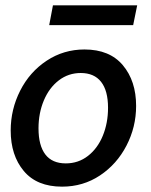

<svg xmlns="http://www.w3.org/2000/svg" viewBox="-20 -688 566 718"><path d="M20 -200Q20 -279 55.5 -349Q91 -419 154.5 -461Q218 -503 296 -503Q390 -503 439.5 -444Q489 -385 489 -292Q489 -213 453 -143.5Q417 -74 354 -32Q291 10 212 10Q118 10 69 -48.5Q20 -107 20 -200ZM384 -285Q384 -349 358 -382Q332 -415 282 -415Q236 -415 200 -387.5Q164 -360 144 -312.5Q124 -265 124 -208Q124 -144 149.5 -110.5Q175 -77 226 -77Q273 -77 309 -105Q345 -133 364.5 -180.5Q384 -228 384 -285ZM178 -668H493L478 -594H164Z"/></svg>

Font: Cabin Medium
Style: Italic
Weight: 500
Italic angle: -7°
Designer: Pablo Impallari
Foundry: Pablo Impallari. http://www.impallari.com Igino Marini. http://www.ikern.com
Version: Version 2.200